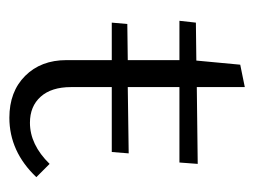

<svg xmlns="http://www.w3.org/2000/svg" viewBox="-88 -460 555 420"><g transform="rotate(90 190.0 -250.5)"><path d="M368 -52Q312 7 238 7Q181 7 146.5 -27.5Q112 -62 112 -118V-217H30L33 -251L112 -252V-365H26L30 -401L113 -402L122 -498L171 -508V-403L339 -405L336 -365H171V-252L316 -254L313 -217H171V-128Q171 -85 192 -61.5Q213 -38 249 -38Q297 -38 339 -81Z"/></g></svg>

Font: Ysabeau Semilight
Style: Regular
Weight: 300
Designer: Christian Thalmann (Catharsis Fonts)
Version: Version 0.003